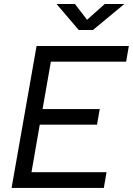

<svg xmlns="http://www.w3.org/2000/svg" viewBox="-20 -918 649 938"><path d="M36.6 0 158.7 -693.4H609.4L596.2 -616.7H228.5L188 -385.3H467.3L454.1 -309.1H174.3L133.8 -76.7H500.5L487.3 0ZM364.7 -771.5 256.3 -898.4H346.2L405.3 -821.3L491.7 -898.4H587.4L434.1 -771.5Z"/></svg>

Font: CaskaydiaCove NFP SemiLight
Style: Italic
Weight: 350
Italic angle: -10°
Designer: Aaron Bell
Foundry: Saja Typeworks
Version: Version 2111.001; VTT 6.35;Nerd Fonts 3.1.1